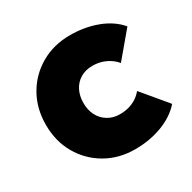

<svg xmlns="http://www.w3.org/2000/svg" viewBox="-129 -672 808 809"><g transform="rotate(-30 275.0 -267.0)"><path d="M32 -267Q32 -347 68 -409.5Q104 -472 166.5 -508Q229 -544 308 -544Q380 -544 440.5 -521Q501 -498 537 -455L436 -335Q425 -349 408 -360.5Q391 -372 370.5 -378.5Q350 -385 325 -385Q292 -385 267 -370Q242 -355 228.5 -328.5Q215 -302 215 -268Q215 -234 228 -208Q241 -182 266.5 -166Q292 -150 325 -150Q350 -150 370.5 -156Q391 -162 407.5 -173Q424 -184 436 -199L537 -78Q500 -36 439.5 -13Q379 10 308 10Q229 10 166.5 -26Q104 -62 68 -124.5Q32 -187 32 -267Z"/></g></svg>

Font: Mach ExtraBold
Style: Regular
Weight: 800
Version: Version 1.002